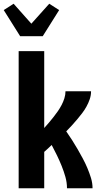

<svg xmlns="http://www.w3.org/2000/svg" viewBox="-44 -1009 564 1029"><path d="M64 -815 -24 -955 29 -989 124 -882 220 -989 273 -955 185 -815ZM56 0V-735H193V-323Q206 -337 218.5 -352Q231 -367 243 -382Q255 -397 266 -413Q277 -429 286 -446Q295 -463 301 -482Q307 -501 307 -520H444Q444 -498 437 -477.5Q430 -457 419.5 -438Q409 -419 396 -402Q383 -385 369 -368.5Q355 -352 340.5 -336Q326 -320 311 -305Q327 -282 342.5 -258Q358 -234 372 -209.5Q386 -185 399.5 -160Q413 -135 424 -109Q435 -83 443.5 -55.5Q452 -28 452 0H315Q315 -31 306.5 -61Q298 -91 286.5 -119.5Q275 -148 261.5 -176Q248 -204 233 -232Q223 -222 213 -213Q203 -204 193 -195V0Z"/></svg>

Font: Iosevka Curly Heavy
Style: Regular
Weight: 900
Monospace: yes
Designer: Belleve Invis
Foundry: Belleve Invis
Version: Version 22.1.2; ttfautohint (v1.8.4)